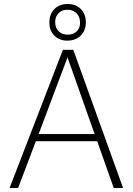

<svg xmlns="http://www.w3.org/2000/svg" viewBox="-20 -944 666 964"><path d="M318 -740Q278 -740 253 -765Q228 -790 228 -830Q228 -873 253 -898.5Q278 -924 320 -924Q361 -924 386 -898.5Q411 -873 411 -832Q411 -791 385.5 -765.5Q360 -740 318 -740ZM382 -830Q382 -859 364.5 -877Q347 -895 318 -895Q291 -895 274 -878Q257 -861 257 -833Q257 -804 274.5 -787Q292 -770 320 -770Q348 -770 365 -786.5Q382 -803 382 -830ZM28 0 296 -694H348L598 0H551L468 -235H160L71 0ZM174 -271H455L319 -656Z"/></svg>

Font: Cantarell Light
Style: Regular
Weight: 300
Designer: Dave Crossland, Nikolaus Waxweiler, Florian Fecher, Jacques Le Bailly, Eben Sorkin, Alexei Vanyashin, Alexios Zavras, Em
Version: Version 0.303